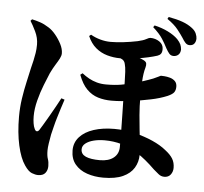

<svg xmlns="http://www.w3.org/2000/svg" viewBox="-60 -920 1120 1054"><g transform="rotate(5 500.0 -393.5)"><path d="M545 53Q497 53 456 39Q415 25 390 -5Q365 -35 365 -82Q365 -125 393 -156Q421 -187 470.5 -203Q520 -219 583 -219Q640 -219 695 -206Q750 -193 796 -172.5Q842 -152 871 -128Q900 -106 913 -84.5Q926 -63 926 -34Q926 -13 914 3Q902 19 879 19Q861 19 847 7.5Q833 -4 819 -16Q765 -69 719 -98Q673 -127 629 -139.5Q585 -152 536 -152Q503 -152 475.5 -145Q448 -138 431 -124.5Q414 -111 414 -92Q414 -65 441 -53Q468 -41 519 -41Q567 -41 594.5 -63Q622 -85 622 -123Q622 -177 621.5 -223.5Q621 -270 620 -308Q619 -346 618.5 -376Q618 -406 618 -426Q618 -450 617.5 -479.5Q617 -509 615.5 -536Q614 -563 609 -580Q605 -600 584 -607.5Q563 -615 549 -619L590 -636Q609 -635 632 -631Q655 -627 676.5 -621.5Q698 -616 710 -609Q724 -602 726 -592.5Q728 -583 724 -569Q715 -538 712.5 -493.5Q710 -449 710 -408Q710 -352 714 -306.5Q718 -261 722 -223.5Q726 -186 730 -153Q734 -120 734 -89Q734 -50 714.5 -17.5Q695 15 653.5 34Q612 53 545 53ZM188 70Q173 70 153.5 62.5Q134 55 113 24Q87 -13 71.5 -82.5Q56 -152 56 -240Q56 -292 63.5 -341.5Q71 -391 81 -434.5Q91 -478 98 -511Q104 -534 108.5 -554.5Q113 -575 116.5 -596.5Q120 -618 120 -643Q120 -680 103 -715Q86 -750 73 -770L81 -779Q104 -774 126.5 -766.5Q149 -759 174 -743Q194 -731 213.5 -707.5Q233 -684 246.5 -657.5Q260 -631 260 -607Q260 -594 252 -578.5Q244 -563 231 -542.5Q218 -522 204 -493Q193 -467 176.5 -425.5Q160 -384 148 -337.5Q136 -291 136 -250Q136 -230 139 -211Q142 -192 147 -183Q152 -170 159.5 -169Q167 -168 174 -178Q181 -189 194.5 -211.5Q208 -234 223.5 -261Q239 -288 254 -315Q269 -342 279 -361L297 -355Q289 -332 281 -306Q273 -280 265 -254Q257 -228 251 -203Q245 -178 240 -158Q235 -132 231.5 -108Q228 -84 228 -70Q228 -40 234 -23Q240 -6 240 16Q240 39 227.5 54.5Q215 70 188 70ZM554 -372Q514 -372 479.5 -382.5Q445 -393 417.5 -420.5Q390 -448 371 -499L383 -508Q402 -493 422 -482Q442 -471 465.5 -464.5Q489 -458 517 -458Q565 -458 598.5 -464Q632 -470 662 -477Q690 -485 719.5 -494.5Q749 -504 772 -513Q789 -520 800 -526Q811 -532 813 -532Q819 -532 833 -531Q847 -530 863 -525.5Q879 -521 890.5 -510Q902 -499 902 -479Q902 -461 894 -449Q886 -437 859 -425Q818 -408 768.5 -398Q719 -388 672 -381Q638 -377 610.5 -374.5Q583 -372 554 -372ZM580 -608Q544 -608 509 -618Q474 -628 446 -651.5Q418 -675 401 -715L411 -723Q435 -709 464 -701Q493 -693 521 -693Q552 -693 591 -697.5Q630 -702 669 -710Q700 -717 715 -725.5Q730 -734 737 -734Q765 -734 787 -719Q809 -704 809 -678Q809 -661 802.5 -652.5Q796 -644 784 -640Q762 -633 735 -627Q708 -621 679 -616.5Q650 -612 624.5 -610Q599 -608 580 -608ZM872 -646Q857 -646 848 -656.5Q839 -667 829 -685Q817 -709 800 -735.5Q783 -762 747 -794L754 -804Q794 -795 828.5 -778Q863 -761 884 -740Q898 -725 903.5 -712.5Q909 -700 910 -685Q909 -665 898 -655.5Q887 -646 872 -646ZM954 -713Q941 -713 931.5 -723Q922 -733 912 -750Q901 -767 880.5 -793Q860 -819 821 -846L827 -857Q872 -849 904 -837.5Q936 -826 959 -808Q976 -795 982.5 -779.5Q989 -764 989 -752Q989 -736 980.5 -724.5Q972 -713 954 -713Z"/></g></svg>

Font: Noto Serif JP ExtraLight ExtraBold
Style: Regular
Weight: 800
Version: Version 2.003-H1;hotconv 1.1.1;makeotfexe 2.6.0